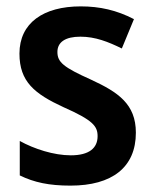

<svg xmlns="http://www.w3.org/2000/svg" viewBox="-20 -572 482 602"><path d="M406 -156C406 -246 350 -283 266 -322C179 -361 160 -377 160 -409C160 -440 185 -457 232 -457C279 -457 319 -441 362 -420L400 -512C346 -540 293 -552 233 -552C116 -552 41 -500 41 -404C41 -316 88 -278 179 -236C272 -195 286 -176 286 -145C286 -108 260 -85 202 -85C149 -85 87 -105 42 -130V-22C87 0 134 10 201 10C331 10 406 -47 406 -156Z"/></svg>

Font: Noto Sans Kannada SemiCondensed SemiBold
Style: Regular
Weight: 600
Width: 4
Designer: Jelle Bosma - Monotype Design Team
Foundry: Monotype Imaging Inc.
Version: Version 2.005